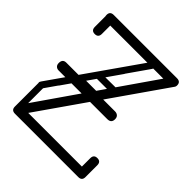

<svg xmlns="http://www.w3.org/2000/svg" viewBox="-191 -831 962 962"><g transform="rotate(45 290.0 -350.0)"><path d="M68 -10Q62 -10 54 -15Q48 -19 45 -28Q42 -37 45 -41L492 -686Q502 -699 512 -699Q521 -699 527 -694Q540 -685 540 -673Q540 -667 535 -660L91 -23Q81 -10 68 -10ZM66 0Q40 0 40 -25Q40 -50 66 -50H514Q540 -50 540 -25Q540 0 514 0ZM515 0Q490 0 490 -26V-109Q490 -135 515 -135Q540 -135 540 -109V-26Q540 0 515 0ZM66 -565Q41 -565 41 -591V-674Q41 -700 66 -700Q91 -700 91 -674V-591Q91 -565 66 -565ZM66 -650Q40 -650 40 -675Q40 -700 66 -700H514Q540 -700 540 -675Q540 -650 504 -650ZM48 -183Q33 -193 44 -207L364 -664Q373 -678 388 -668Q402 -658 393 -645L73 -187Q62 -173 48 -183ZM57 -8Q40 -8 40 -25V-194Q40 -211 57 -211Q75 -211 75 -195V-26Q75 -8 57 -8ZM440 -335Q440 -308 412 -308Q340 -308 294.5 -308Q249 -308 220 -308Q191 -308 169.5 -308Q148 -308 125 -308Q102 -308 67 -308Q56 -308 48.5 -315Q41 -322 41 -335Q41 -363 67 -363H412Q424 -363 432 -356Q440 -349 440 -335ZM299 -353Q299 -344 294 -339Q289 -334 283 -334H168Q152 -334 151 -350Q151 -369 168 -369H283Q299 -369 299 -353ZM356 -433Q356 -424 350.5 -419Q345 -414 339 -414H224Q208 -415 207 -431Q207 -450 224 -449L339 -450Q355 -449 356 -433ZM98 -252Q84 -262 94 -277L284 -549Q293 -562 308 -552Q322 -542 312 -528L122 -256Q112 -242 98 -252ZM177 -197Q162 -207 172 -222L363 -494Q372 -507 387 -497Q401 -487 391 -473L201 -201Q191 -187 177 -197Z"/></g></svg>

Font: Agu Display Uzo
Style: Regular
Weight: 400
Designer: Oluwaseun Badejo
Version: Version 1.103